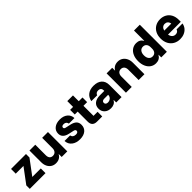

<svg xmlns="http://www.w3.org/2000/svg" viewBox="332 -2100 3511 3511"><g transform="rotate(-45 2087.5 -345.0)"><path d="M30 0V-90L245 -378.3H45V-500H431.7V-410L216.7 -121.7H436.7V0Z M703.3 9.2Q649.2 9.2 608.3 -16.7Q567.5 -42.5 544.6 -89.2Q521.7 -135.8 521.7 -197.5V-500H671.7V-227.5Q671.7 -180 693.8 -153.8Q715.8 -127.5 756.7 -127.5Q800 -127.5 825 -155.8Q850 -184.2 850 -232.5V-500H1000V0H855V-75H851.7Q830.8 -34.2 792.9 -12.5Q755 9.2 703.3 9.2Z M1323.3 10Q1225 10 1163.8 -38.3Q1102.5 -86.7 1098.3 -170H1241.7Q1248.3 -138.3 1271.2 -121.7Q1294.2 -105 1330 -105Q1357.5 -105 1372.9 -115.4Q1388.3 -125.8 1388.3 -146.7Q1388.3 -175.8 1349.2 -184.2L1250.8 -205.8Q1110 -236.7 1110 -346.7Q1110 -420.8 1166.3 -465.4Q1222.5 -510 1313.3 -510Q1405.8 -510 1462.9 -463.8Q1520 -417.5 1523.3 -338.3H1380Q1374.2 -368.3 1355 -384.2Q1335.8 -400 1304.2 -400Q1279.2 -400 1264.6 -390.4Q1250 -380.8 1250 -361.7Q1250 -348.3 1258.8 -340Q1267.5 -331.7 1283.3 -327.5L1385.8 -305Q1457.5 -289.2 1492.9 -254.6Q1528.3 -220 1528.3 -159.2Q1528.3 -80.8 1473.3 -35.4Q1418.3 10 1323.3 10Z M1768.3 0Q1710.8 0 1679.6 -29.6Q1648.3 -59.2 1648.3 -120V-380H1573.3V-500H1650V-650H1796.7V-500H1893.3V-380H1798.3V-120H1903.3V0Z M2125.8 9.2Q2048.3 9.2 2001.7 -34.2Q1955 -77.5 1955 -148.3Q1955 -222.5 2005.8 -262.9Q2056.7 -303.3 2148.3 -303.3H2260V-321.7Q2260 -353.3 2240.4 -371.7Q2220.8 -390 2186.7 -390Q2158.3 -390 2138.3 -376.7Q2118.3 -363.3 2111.7 -338.3H1960Q1976.7 -421.7 2035 -465.8Q2093.3 -510 2185.8 -510Q2289.2 -510 2346.2 -458.3Q2403.3 -406.7 2403.3 -312.5V0H2265V-64.2H2261.7Q2240.8 -27.5 2206.7 -9.2Q2172.5 9.2 2125.8 9.2ZM2158.3 -105.8Q2187.5 -105.8 2210.4 -118.3Q2233.3 -130.8 2246.7 -152.1Q2260 -173.3 2260 -200.8V-203.3H2155Q2128.3 -203.3 2113.3 -190.4Q2098.3 -177.5 2098.3 -155.8Q2098.3 -132.5 2114.6 -119.2Q2130.8 -105.8 2158.3 -105.8Z M2516.7 0V-500H2661.7V-428.3H2665Q2686.7 -467.5 2724.2 -488.3Q2761.7 -509.2 2811.7 -509.2Q2865.8 -509.2 2907.1 -482.1Q2948.3 -455 2971.7 -407.5Q2995 -360 2995 -297.5V0H2845V-267.5Q2845 -316.7 2821.2 -344.6Q2797.5 -372.5 2755.8 -372.5Q2715 -372.5 2690.8 -344.6Q2666.7 -316.7 2666.7 -267.5V0Z M3289.2 10Q3227.5 10 3180.4 -22.9Q3133.3 -55.8 3107.5 -114.6Q3081.7 -173.3 3081.7 -250Q3081.7 -327.5 3107.5 -386.2Q3133.3 -445 3180.4 -477.5Q3227.5 -510 3289.2 -510Q3381.7 -510 3421.7 -435.8H3425V-700H3575V0H3430V-68.3H3426.7Q3383.3 10 3289.2 10ZM3330.8 -123.3Q3375 -123.3 3400 -152.1Q3425 -180.8 3425 -231.7V-268.3Q3425 -319.2 3400 -347.9Q3375 -376.7 3330.8 -376.7Q3285 -376.7 3258.3 -342.5Q3231.7 -308.3 3231.7 -250Q3231.7 -191.7 3258.3 -157.5Q3285 -123.3 3330.8 -123.3Z M3912.5 10Q3840 10 3784.2 -22.1Q3728.3 -54.2 3696.7 -112.9Q3665 -171.7 3665 -251.7Q3665 -330.8 3695.8 -388.8Q3726.7 -446.7 3781.2 -478.3Q3835.8 -510 3907.5 -510Q3974.2 -510 4027.5 -480.8Q4080.8 -451.7 4112.1 -395Q4143.3 -338.3 4143.3 -256.7V-207.5H3812.5Q3820.8 -160 3847.1 -135Q3873.3 -110 3911.7 -110Q3943.3 -110 3962.9 -124.2Q3982.5 -138.3 3990 -164.2H4143.3Q4134.2 -110 4101.7 -70.8Q4069.2 -31.7 4020.4 -10.8Q3971.7 10 3912.5 10ZM3815 -307.5H3996.7Q3990 -349.2 3966.2 -369.6Q3942.5 -390 3908.3 -390Q3874.2 -390 3849.6 -369.2Q3825 -348.3 3815 -307.5Z"/></g></svg>

Font: Funnel Sans Light ExtraBold
Style: Regular
Weight: 800
Version: Version 1.000